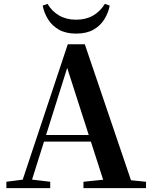

<svg xmlns="http://www.w3.org/2000/svg" viewBox="-20 -974 786 994"><path d="M201 -945 226 -954Q249 -915 286.5 -893.5Q324 -872 374 -872Q425 -872 462 -893.5Q499 -915 523 -954L548 -945Q541 -908 520.5 -874.5Q500 -841 464 -820.5Q428 -800 374 -800Q321 -800 285 -820.5Q249 -841 228.5 -874.5Q208 -908 201 -945ZM13 0V-33L113 -46H131L240 -33V0ZM83 0 331 -745H419L672 0H528L317 -656H337L334 -642L132 0ZM193 -241 201 -275H518L525 -241ZM412 0V-33L547 -47H597L736 -33V0Z"/></svg>

Font: Noto Serif TC
Style: Bold
Weight: 700
Designer: Ryoko NISHIZUKA 西塚涼子 (kana & ideographs); Frank Grießhammer (Latin, Greek & Cyrillic); Wenlong ZHANG 张文龙 (bopomofo); San
Foundry: Adobe
Version: Version 2.002-H1;hotconv 1.1.0;makeotfexe 2.6.0